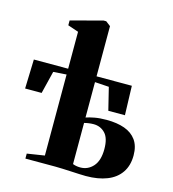

<svg xmlns="http://www.w3.org/2000/svg" viewBox="-119 -917 922 1022"><g transform="rotate(15 341.5 -406.0)"><path d="M448 6.5Q435 6.5 413 5.5Q391 4.5 366 3.2Q341 2 317.8 1Q294.5 0 278.5 0H113.5V-27.5L209.5 -42.5V-489L137 -484L106.5 -360H15.5L20.5 -521H209.5V-724.5L150.5 -744.5V-771L325 -817.5H340L366 -797.5V-521H560.5L565.5 -360H474L443.5 -484L366 -489V-294Q384.5 -300.5 412.8 -305.8Q441 -311 478.5 -311Q536 -311 577.8 -296Q619.5 -281 642.5 -248.8Q665.5 -216.5 665.5 -165Q665.5 -109 639.2 -70.5Q613 -32 564.2 -12.8Q515.5 6.5 448 6.5ZM407.5 -30Q449.5 -30 478 -62Q506.5 -94 506.5 -157.5Q506.5 -217.5 481 -244.2Q455.5 -271 417 -271Q404 -271 388.8 -268.8Q373.5 -266.5 366 -264V-37.5Q373 -34.5 384 -32.2Q395 -30 407.5 -30Z"/></g></svg>

Font: Merriweather 120pt ExtraBold
Style: Regular
Weight: 800
Version: Version 2.100